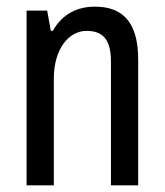

<svg xmlns="http://www.w3.org/2000/svg" viewBox="-20 -558 496 578"><path d="M266 -538C214 -538 168 -517 139 -465H133L122 -526H60V0H142V-321C142 -412 188 -465 240 -465C284 -465 314 -446 314 -373V0H396V-379C396 -496 345 -538 266 -538Z"/></svg>

Font: Archivo Narrow
Style: Regular
Weight: 400
Designer: Hector Gatti
Foundry: Omnibus-Type
Version: Version 1.003;PS 001.003;hotconv 1.0.70;makeotf.lib2.5.58329